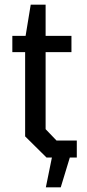

<svg xmlns="http://www.w3.org/2000/svg" viewBox="-20 -677 375 825"><path d="M177 128 203 0H180L88 -91V-453H33V-523H90L112 -657H176V-523H287V-453H176V-122L223 -73H310V0H280L241 128Z"/></svg>

Font: Tomorrow
Style: Regular
Weight: 400
Designer: Tony de Marco, Monica Rizzolli
Foundry: Just in Type
Version: Version 2.002